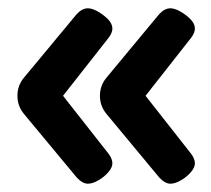

<svg xmlns="http://www.w3.org/2000/svg" viewBox="-20 -489 510 463"><path d="M391 -46Q378 -46 364 -61L237 -214Q221 -233 221 -258Q221 -283 237 -302L364 -455Q377 -469 391 -469Q401 -469 414.5 -461.5Q428 -454 439 -443Q450 -432 450 -420Q450 -410 441 -398L331 -258L441 -118Q450 -106 450 -95Q450 -85 440 -73.5Q430 -62 416 -54Q402 -46 391 -46ZM192 -46Q179 -46 165 -61L38 -214Q22 -233 22 -258Q22 -283 38 -302L165 -455Q178 -469 192 -469Q202 -469 215.5 -461.5Q229 -454 240 -443Q251 -432 251 -420Q251 -410 242 -398L132 -258L242 -118Q251 -106 251 -95Q251 -85 241 -73.5Q231 -62 217 -54Q203 -46 192 -46Z"/></svg>

Font: Asap
Style: Bold
Weight: 700
Designer: Pablo Cosgaya
Foundry: Omnibus-Type
Version: Version 3.001; ttfautohint (v1.8.3)